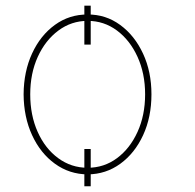

<svg xmlns="http://www.w3.org/2000/svg" viewBox="-20 -605 688 679"><path d="M300.8 -585V-447.3H278.3V-585ZM300.8 -78.1V53.7H278.3V-78.1ZM290 11.7Q225.6 11.2 174.3 -25.9Q123 -63 93.5 -127Q64 -190.9 63.5 -271.5Q64 -352.1 93.5 -416Q123 -480 174.3 -517.1Q225.6 -554.2 290 -553.7Q354 -554.2 405 -516.8Q456.1 -479.5 485.8 -415.5Q515.6 -351.6 515.6 -271.5Q515.6 -190.9 486.1 -127Q456.5 -63 405.5 -25.9Q354.5 11.2 290 11.7ZM290 -11.7Q348.1 -11.7 393.8 -45.7Q439.5 -79.6 466.3 -138.4Q493.2 -197.3 493.2 -271.5Q493.2 -345.2 466.3 -404.1Q439.5 -462.9 393.6 -497.1Q347.7 -531.2 290 -531.2Q232.4 -531.2 186.3 -496.8Q140.1 -462.4 113.5 -403.8Q86.9 -345.2 86.9 -271.5Q86.9 -197.3 113.3 -138.4Q139.6 -79.6 185.8 -45.7Q231.9 -11.7 290 -11.7Z"/></svg>

Font: Inter Tight Thin
Style: Regular
Weight: 250
Designer: Rasmus Andersson
Foundry: rsms
Version: Version 3.004